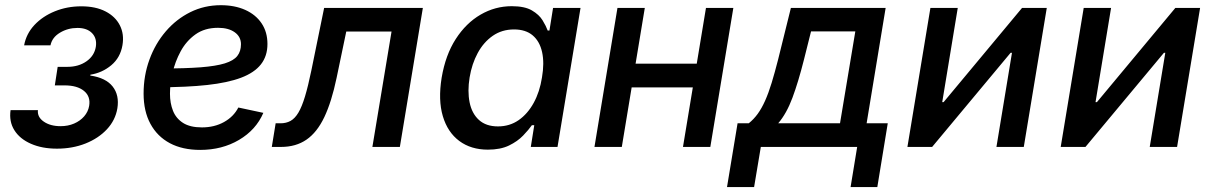

<svg xmlns="http://www.w3.org/2000/svg" viewBox="-20 -577 4760 754"><path d="M203.6 6.8Q145 6.8 101.3 -12.5Q57.6 -31.7 36.4 -65.7Q15.1 -99.6 21.5 -144.5H128.9Q126 -117.2 151.9 -99.4Q177.7 -81.5 217.8 -81.5Q247.1 -81.5 271 -91.8Q294.9 -102.1 310.5 -120.1Q326.2 -138.2 330.1 -161.1Q336.4 -198.2 309.8 -220Q283.2 -241.7 233.4 -241.7H195.3L206.5 -314.5H244.6Q288.6 -314.5 319.6 -336.2Q350.6 -357.9 356.4 -393.6Q361.3 -426.3 341.6 -446.8Q321.8 -467.3 284.2 -467.3Q246.6 -467.3 215.6 -448.7Q184.6 -430.2 178.2 -398.9H74.7Q83 -444.3 115.2 -478.8Q147.5 -513.2 195.6 -532.7Q243.7 -552.2 299.3 -552.2Q355.5 -552.2 394.3 -532.2Q433.1 -512.2 450.7 -477.5Q468.3 -442.9 460.9 -399.4Q452.6 -350.6 417 -320.8Q381.3 -291 335 -283.7L334.5 -280.3Q395.5 -271.5 422.4 -237.3Q449.2 -203.1 440.9 -151.4Q433.1 -105 399.9 -69.3Q366.7 -33.7 315.7 -13.4Q264.6 6.8 203.6 6.8Z M766.1 11.7Q696.8 11.7 647.2 -14.6Q597.7 -41 570.8 -90.6Q543.9 -140.1 543.9 -209.5Q543.9 -280.3 566.9 -343Q589.8 -405.8 631.1 -453.9Q672.4 -502 727.5 -529.3Q782.7 -556.6 847.2 -556.6Q901.9 -556.6 943.1 -538.1Q984.4 -519.5 1007.3 -485.4Q1030.3 -451.2 1030.3 -404.3Q1030.3 -356.9 1004.6 -324.2Q979 -291.5 926.5 -271.7Q874 -252 793.7 -243.2Q713.4 -234.4 604.5 -234.4L617.7 -308.1Q708 -308.1 768.1 -312.7Q828.1 -317.4 862.8 -328.1Q897.5 -338.9 911.9 -357.2Q926.3 -375.5 926.3 -403.3Q926.3 -432.6 901.9 -450.2Q877.4 -467.8 836.4 -467.8Q783.7 -467.8 747.6 -441.9Q711.4 -416 689.5 -375.5Q667.5 -335 657.5 -290.5Q647.5 -246.1 647.5 -209Q647.5 -171.9 659.4 -141.8Q671.4 -111.8 699 -94.2Q726.6 -76.7 772.9 -76.7Q821.8 -76.7 859.6 -97.7Q897.5 -118.7 916 -154.8L1014.2 -133.8Q985.4 -66.9 918.7 -27.6Q852.1 11.7 766.1 11.7Z M1047.4 0 1062.5 -92.8H1081.5Q1104 -92.8 1121.1 -102.3Q1138.2 -111.8 1151.9 -134.8Q1165.5 -157.7 1177.7 -198Q1189.9 -238.3 1202.6 -299.8L1252.9 -545.9H1640.6L1550.3 0H1442.4L1517.6 -453.1H1339.8L1301.8 -271Q1282.2 -177.2 1253.7 -117.2Q1225.1 -57.1 1183.6 -28.6Q1142.1 0 1083.5 0Z M1896 10.7Q1829.6 10.7 1783.7 -23.4Q1737.8 -57.6 1719 -120.8Q1700.2 -184.1 1714.4 -272Q1729.5 -361.3 1769.8 -423.8Q1810.1 -486.3 1867.2 -519.5Q1924.3 -552.7 1989.7 -552.7Q2040.5 -552.7 2068.8 -536.1Q2097.2 -519.5 2110.8 -497.1Q2124.5 -474.6 2130.9 -457H2137.7L2151.9 -545.9H2259.8L2169.4 0H2064.5L2078.1 -85.4H2068.8Q2056.2 -67.4 2034.4 -44.7Q2012.7 -22 1979 -5.6Q1945.3 10.7 1896 10.7ZM1935.5 -80.6Q1981.4 -80.6 2016.8 -105.2Q2052.2 -129.9 2075.9 -173.1Q2099.6 -216.3 2108.4 -272.9Q2118.2 -329.6 2108.9 -372.1Q2099.6 -414.6 2072 -438Q2044.4 -461.4 1998.5 -461.4Q1951.2 -461.4 1915 -436.3Q1878.9 -411.1 1856 -368.7Q1833 -326.2 1824.2 -272.9Q1815.4 -218.8 1824.2 -175Q1833 -131.3 1860.8 -106Q1888.7 -80.6 1935.5 -80.6Z M2743.2 -327.1 2727.5 -233.9H2432.6L2448.2 -327.1ZM2512.2 -545.9 2421.9 0H2314.5L2404.8 -545.9ZM2859.9 -545.9 2769.5 0H2662.1L2752.4 -545.9Z M2835 157.7 2876.5 -92.8H2920.4Q2939.9 -108.4 2955.6 -129.9Q2971.2 -151.4 2984.6 -181.4Q2998 -211.4 3010.3 -251.5Q3022.5 -291.5 3035.6 -342.8L3085.9 -545.9H3458L3383.3 -92.8H3466.3L3425.3 157.7H3320.3L3346.2 0H2967.8L2941.4 157.7ZM3036.1 -92.8H3278.8L3338.9 -453.6H3165L3137.2 -342.8Q3115.2 -255.4 3092 -193.1Q3068.8 -130.9 3036.1 -92.8Z M4000.5 0H3893.1L3954.1 -369.6H3948.7L3640.6 0H3543.5L3633.8 -545.9H3741.2L3680.2 -175.8H3685.5L3993.7 -545.9H4090.8Z M4602.5 0H4495.1L4556.2 -369.6H4550.8L4242.7 0H4145.5L4235.8 -545.9H4343.3L4282.2 -175.8H4287.6L4595.7 -545.9H4692.9Z"/></svg>

Font: Inter Medium
Style: Italic
Weight: 500
Italic angle: -9.3988°
Designer: Rasmus Andersson
Foundry: rsms
Version: Version 4.001;git-66647c0bb